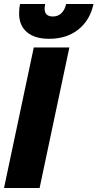

<svg xmlns="http://www.w3.org/2000/svg" viewBox="-25 -935 485 955"><path d="M70 -868Q70 -895 75 -915H200Q197 -903 197 -892Q197 -853 238 -853Q263 -853 280 -869Q297 -885 304 -915H440Q423 -835 365 -788.5Q307 -742 220 -742Q147 -742 108.5 -775.5Q70 -809 70 -868ZM143 -699H320L172 0H-5Z"/></svg>

Font: Prompt Bold
Style: Bold Italic
Weight: 700
Italic angle: -12°
Designer: Katatrad Team
Foundry: CadsonDemak
Version: Version 1.000